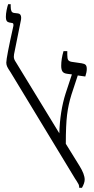

<svg xmlns="http://www.w3.org/2000/svg" viewBox="-20 -891 450 916"><path d="M321 -440Q306 -392 300 -343Q294 -294 294 -205L359 -100Q384 -60 384 -34Q384 -18 371 5H358Q358 -5 355 -11.5Q352 -18 346.5 -26Q341 -34 338 -39L30 -547Q19 -563 14.5 -572.5Q10 -582 10 -592Q10 -616 44 -768V-773Q44 -780 39 -781L23 -784Q15 -786 11.5 -792Q8 -798 8 -810Q8 -825 11.5 -842.5Q15 -860 19 -871H31V-860Q31 -846 34.5 -838Q38 -830 49 -829L66 -827Q81 -825 81 -806Q81 -798 78 -786L47 -632Q46 -628 46 -620Q46 -608 56 -594L263 -255Q266 -360 293 -445L323 -536L300 -539Q284 -541 278 -550Q272 -559 272 -577Q272 -610 283 -647H301V-629Q301 -611 305.5 -604.5Q310 -598 322 -596L370 -589Q383 -587 388.5 -581.5Q394 -576 394 -562Q394 -547 387 -526L351 -531Z"/></svg>

Font: Noto Serif Hebrew CondLight
Style: Regular
Weight: 300
Width: 3
Designer: Monotype Design Team
Foundry: Monotype Imaging Inc.
Version: Version 1.000